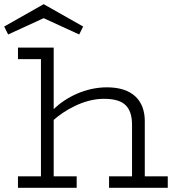

<svg xmlns="http://www.w3.org/2000/svg" viewBox="-63 -899 839 919"><path d="M23 -616H133V-55H23V0H304V-55H194V-325C242 -368 336 -426 433 -426C517 -426 569 -400 569 -301V-55H459V0H740V-55H630V-319C630 -418 571 -481 449 -481C347 -481 255 -435 194 -377V-671H23ZM335 -772 146 -879 -43 -772 -24 -734 146 -812 316 -734Z"/></svg>

Font: Stint Ultra Expanded
Style: Regular
Weight: 400
Width: 7
Designer: Astigmatic (AOETI)
Foundry: Astigmatic (AOETI)
Version: Version 1.000